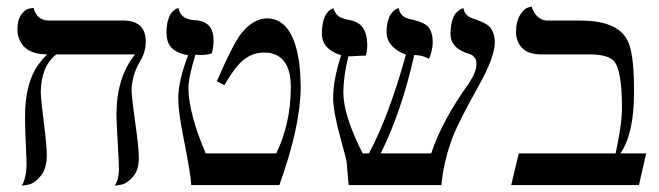

<svg xmlns="http://www.w3.org/2000/svg" viewBox="-20 -585 2084 607"><path d="M396 -298.8Q396 -277.8 412.6 -159.7Q418.9 -111.3 418.9 -85Q418.9 -46.9 399.9 -25.4Q380.9 -3.9 361.8 -1L342.8 2Q355.5 -17.6 356 -48.8Q356 -69.8 352.1 -136Q348.1 -202.1 348.1 -223.1Q348.6 -341.3 407.2 -413.1H158.2Q109.9 -375.5 108.9 -293.9Q108.9 -272 123 -161.1Q127.9 -119.1 127.9 -92.8Q127.9 -51.8 107.9 -27.8Q87.9 -3.9 68.4 -1L48.8 2Q63.5 -21.5 64 -67.9Q64 -80.6 62 -118.7Q59.1 -181.6 59.1 -214.8Q59.1 -321.8 100.6 -379.9Q113.3 -397.5 128.9 -413.1Q55.7 -413.1 38.6 -467.8Q34.7 -480.5 35.2 -494.1Q35.2 -522.9 47.6 -539.6Q60.1 -556.2 73.2 -558.1L85.9 -560.1Q96.2 -521 133.8 -520H374Q439.9 -518.1 440.9 -454.1Q440.9 -418.5 420.4 -387.2Q397 -345.2 396 -298.8Z M574.7 -410.2Q519 -419.9 509.3 -457.5Q506.8 -468.8 506.3 -481Q506.3 -502.9 510.5 -518.6Q514.6 -534.2 520 -541.5Q525.4 -548.8 531 -553.5Q536.6 -558.1 540.5 -558.6L544.4 -559.1Q550.8 -522.9 597.7 -521Q654.8 -517.6 655.3 -458Q655.3 -437 649.4 -416Q632.3 -411.1 615.7 -411.1Q612.8 -411.1 606.4 -411.6Q600.1 -412.1 597.7 -412.1Q575.7 -338.4 575.7 -308.1Q576.2 -226.1 630.4 -100.1H853.5Q899.4 -195.8 899.4 -310.1Q899.4 -407.2 830.1 -418Q822.3 -418.9 814.5 -418.9Q766.1 -418.9 730 -376Q710.9 -353 689.5 -315.9L665.5 -328.1Q718.8 -450.7 743.7 -480.5Q745.6 -482.9 746.6 -483.9Q783.2 -526.4 823.7 -526.9Q889.2 -526.9 915.5 -437Q930.2 -385.7 930.7 -310.1Q930.2 -186 863.3 0H584.5Q584 -29.3 559.6 -151.9Q543.5 -232.4 543.5 -274.9Q543.9 -330.6 574.7 -410.2Z M1544.4 -452.1Q1544.4 -404.8 1493.7 -314.5Q1430.7 -201.7 1411.1 -151.4Q1382.3 -75.2 1375.5 0H1082.5Q1081.1 -6.8 1076.7 -64.5Q1075.7 -77.6 1073.2 -85.9Q1067.9 -106.4 1058.1 -142.1Q1033.2 -231.4 1033.2 -275.9Q1033.7 -335.4 1058.6 -410.2Q998.5 -429.2 997.6 -477.1Q997.6 -543.5 1031.7 -558.1Q1031.7 -558.1 1034.2 -559.1Q1041 -535.6 1060.5 -528.3Q1072.3 -523.9 1092.3 -520Q1140.6 -508.3 1141.1 -443.8Q1141.1 -424.3 1136.2 -409.2Q1121.1 -409.2 1102.5 -407.7Q1088.9 -406.7 1081.5 -407.2Q1065.9 -346.2 1065.4 -292Q1065.9 -219.7 1126.5 -100.1H1146.5Q1210 -219.2 1263.2 -412.1Q1203.1 -435.5 1202.1 -482.9Q1202.1 -502.9 1206.3 -518.1Q1210.4 -533.2 1215.8 -540.5Q1221.2 -547.9 1226.8 -552.5Q1232.4 -557.1 1236.3 -558.1L1240.2 -559.1Q1246.1 -531.7 1271.5 -525.9Q1273.4 -525.4 1277.3 -524.4Q1282.2 -523.4 1284.2 -522.9Q1322.3 -513.7 1334.5 -499.5Q1348.1 -481.9 1348.1 -452.1Q1347.7 -426.3 1336.4 -398.9Q1316.4 -410.6 1289.6 -411.1Q1249.5 -231.9 1183.6 -100.1H1343.3Q1377.4 -203.1 1460.4 -318.8Q1485.8 -356 1486.3 -381.8Q1486.3 -387.7 1485.4 -392.8Q1484.4 -397.9 1481.4 -401.4Q1478.5 -404.8 1476.3 -407.5Q1474.1 -410.2 1469.7 -412.1Q1465.3 -414.1 1463.9 -414.6Q1462.4 -415 1458 -416.5L1453.1 -418Q1404.8 -436 1404.3 -476.1Q1404.3 -498 1408.4 -515.1Q1412.6 -532.2 1418.5 -540Q1424.3 -547.9 1430.9 -552.5Q1437.5 -557.1 1441.4 -558.1L1445.3 -559.1Q1448.7 -535.6 1474.1 -526.9Q1475.6 -526.4 1478 -525.4Q1483.4 -523.4 1485.4 -522.9Q1520.5 -511.2 1532.2 -495.1Q1543.9 -477.5 1544.4 -452.1Z M1814 -520Q1929.7 -520 1962.4 -460Q1983.9 -420.9 1984.4 -309.6Q1984.4 -300.8 1984.4 -289.1Q1983.9 -161.6 1941.4 -100.1H2022.9L2000 0H1596.2L1620.1 -100.1H1926.3Q1944.8 -187 1945.8 -229Q1945.8 -236.3 1946.3 -243.2Q1946.3 -364.3 1920.4 -392.6Q1900.4 -413.1 1843.3 -413.1H1689Q1631.8 -413.1 1615.7 -457.5Q1611.3 -470.2 1611.3 -483.9Q1611.3 -516.1 1623.3 -536.1Q1635.3 -556.2 1647.5 -560.5L1660.2 -564.9Q1674.3 -523.4 1707 -520Z"/></svg>

Font: Linux Libertine Display O
Style: Regular
Weight: 400
Designer: Philipp H. Poll
Foundry: Philipp H. Poll
Version: Version 5.0.9